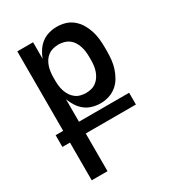

<svg xmlns="http://www.w3.org/2000/svg" viewBox="-180 -631 859 948"><g transform="rotate(-30 250.0 -156.5)"><path d="M62 215V0H19V-67H62V-520H152V-426Q160 -448 173 -467.5Q186 -487 204 -501Q222 -515 245 -521.5Q268 -528 291 -528Q316 -528 339.5 -521Q363 -514 382 -498Q401 -482 413.5 -461Q426 -440 433.5 -416.5Q441 -393 443.5 -368.5Q446 -344 446 -320V-300Q446 -276 443.5 -251.5Q441 -227 433.5 -204Q426 -181 413.5 -159.5Q401 -138 382 -122.5Q363 -107 339.5 -99.5Q316 -92 291 -92Q268 -92 245 -98.5Q222 -105 204 -119Q186 -133 173 -153Q160 -173 152 -195V-67H438V0H152V215ZM254 -172Q269 -172 284.5 -176Q300 -180 312.5 -189.5Q325 -199 333.5 -212Q342 -225 347 -239.5Q352 -254 354 -269.5Q356 -285 356 -300V-320Q356 -335 354 -350.5Q352 -366 347 -381Q342 -396 333.5 -409Q325 -422 312.5 -431Q300 -440 284.5 -444Q269 -448 254 -448Q239 -448 223.5 -444Q208 -440 195.5 -431Q183 -422 174.5 -409Q166 -396 161 -381Q156 -366 154 -350.5Q152 -335 152 -320V-300Q152 -285 154 -269.5Q156 -254 161 -239.5Q166 -225 174.5 -212Q183 -199 195.5 -189.5Q208 -180 223.5 -176Q239 -172 254 -172Z"/></g></svg>

Font: Iosevka Medium
Style: Regular
Weight: 500
Monospace: yes
Designer: Belleve Invis
Foundry: Belleve Invis
Version: Version 32.5.0; ttfautohint (v1.8.4)